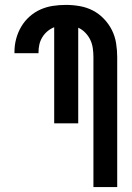

<svg xmlns="http://www.w3.org/2000/svg" viewBox="-20 -763 540 783"><path d="M361 0V-530Q361 -548 358.5 -566Q356 -584 348.5 -600Q341 -616 328 -629.5Q315 -643 299 -650V-260H201V-652Q186 -646 173.5 -635.5Q161 -625 152.5 -611Q144 -597 140.5 -581.5Q137 -566 137 -549V-546H39V-552Q39 -579 46 -605Q53 -631 66.5 -654Q80 -677 100 -695Q120 -713 144.5 -724Q169 -735 195.5 -739Q222 -743 249 -743Q277 -743 305.5 -738Q334 -733 359 -720Q384 -707 404 -686Q424 -665 436.5 -640Q449 -615 453.5 -586.5Q458 -558 458 -530V0Z"/></svg>

Font: Iosevka Fixed
Style: Bold
Weight: 700
Monospace: yes
Designer: Belleve Invis
Foundry: Belleve Invis
Version: Version 32.3.0